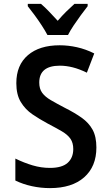

<svg xmlns="http://www.w3.org/2000/svg" viewBox="-20 -958 570 988"><path d="M237 10Q190 10 144 0Q98 -10 59 -29V-142Q104 -120 148 -107Q192 -94 237 -94Q299 -94 328 -120Q357 -146 357 -191Q357 -223 342.5 -244Q328 -265 298 -282.5Q268 -300 224 -323Q183 -345 146.5 -370Q110 -395 87 -433Q64 -471 64 -530Q64 -623 123.5 -674Q183 -725 287 -725Q331 -725 376 -715Q421 -705 465 -683L427 -584Q388 -603 354 -611.5Q320 -620 288 -620Q182 -620 182 -533Q182 -501 197 -480.5Q212 -460 241 -443Q270 -426 314 -403Q364 -378 400.5 -352Q437 -326 456.5 -290.5Q476 -255 476 -199Q476 -101 413 -45.5Q350 10 237 10ZM224 -778Q213 -799 195.5 -826Q178 -853 158.5 -879.5Q139 -906 123 -926V-938H191Q210 -922 232 -899Q254 -876 277 -851Q301 -879 321 -898.5Q341 -918 363 -938H431V-926Q416 -907 396.5 -880.5Q377 -854 359 -827Q341 -800 330 -778Z"/></svg>

Font: Noto Sans Mono Condensed SemiBold
Style: Regular
Weight: 600
Width: 3
Designer: Monotype Design Team
Foundry: Monotype Imaging Inc.
Version: Version 2.014